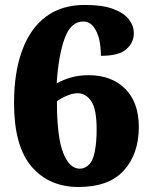

<svg xmlns="http://www.w3.org/2000/svg" viewBox="-20 -744 609 774"><path d="M296.4 9.8Q177.7 9.8 107.2 -72.5Q36.6 -154.8 36.6 -329.1Q36.6 -450.7 68.8 -539.1Q100.6 -627.9 164.1 -676Q227.5 -724.1 321.8 -724.1Q393.1 -724.1 436 -708Q479.5 -691.9 499.5 -666Q519.5 -640.1 519.5 -609.9Q519.5 -573.2 490 -546.1Q460.4 -519 386.7 -519Q386.7 -556.2 379.4 -587.4Q371.6 -618.2 355.7 -637.7Q339.8 -657.2 315.4 -657.2Q265.6 -657.2 240.7 -589.4Q215.8 -521.5 208.5 -408.2Q237.8 -423.8 268.8 -432.4Q299.8 -440.9 337.4 -440.9Q429.7 -440.9 484.6 -386Q539.6 -331.1 539.6 -231.9Q539.6 -124 479.5 -57.1Q419.4 9.8 296.4 9.8ZM301.8 -64Q320.8 -64 336.4 -78.1Q354.5 -94.2 362.1 -133.1Q369.6 -171.9 369.6 -222.2Q369.6 -304.2 347.7 -336.4Q325.7 -368.2 292.5 -368.2Q274.4 -368.2 251 -358.6Q227.5 -349.1 209.5 -335.9Q209.5 -190.4 234.9 -127.4Q259.8 -64 301.8 -64Z"/></svg>

Font: Koh Santepheap Black
Style: Regular
Weight: 900
Designer: Danh Hong
Version: Version 2.002; ttfautohint (v1.8.3)